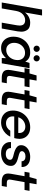

<svg xmlns="http://www.w3.org/2000/svg" viewBox="1310 -2070 772 3431"><g transform="rotate(90 1695.5 -354.0)"><path d="M24 0 150 -720H256L203 -415Q234 -458 282 -483Q330 -508 386 -508Q475 -508 510.5 -461Q546 -414 546 -350Q546 -321 540 -285L489 0H384L432 -274Q436 -299 436 -320Q436 -418 340 -418Q281 -418 235 -376Q189 -334 175 -256V-257L130 0Z M836 12Q773 12 728 -17.5Q683 -47 659 -96.5Q635 -146 635 -207Q635 -294 672.5 -362Q710 -430 774 -469Q838 -508 917 -508Q980 -508 1020 -483.5Q1060 -459 1080 -420L1104 -496H1199L1111 0H1016L1019 -77Q990 -42 946 -15Q902 12 836 12ZM872 -80Q924 -80 965 -108Q1006 -136 1029.5 -182.5Q1053 -229 1053 -285Q1053 -344 1018.5 -380Q984 -416 925 -416Q873 -416 832.5 -390Q792 -364 768.5 -319.5Q745 -275 745 -219Q745 -160 779 -120Q813 -80 872 -80ZM1021 -568Q998 -568 982 -584Q966 -600 966 -623Q966 -647 982 -663Q998 -679 1021 -679Q1044 -679 1060.5 -663Q1077 -647 1077 -623Q1077 -600 1060.5 -584Q1044 -568 1021 -568ZM851 -568Q827 -568 811 -584Q795 -600 795 -623Q795 -647 811 -663Q827 -679 851 -679Q874 -679 890.5 -663Q907 -647 907 -623Q907 -600 890.5 -584Q874 -568 851 -568Z M1368 0Q1303 0 1265.5 -26.5Q1228 -53 1228 -117Q1228 -139 1233 -164L1276 -407H1197L1213 -496H1292L1327 -622H1420L1398 -496H1538L1522 -407H1382L1339 -164Q1336 -150 1336 -139Q1336 -112 1351 -101Q1366 -90 1401 -90H1467L1451 0Z M1759 0Q1694 0 1656.5 -26.5Q1619 -53 1619 -117Q1619 -139 1624 -164L1667 -407H1588L1604 -496H1683L1718 -622H1811L1789 -496H1929L1913 -407H1773L1730 -164Q1727 -150 1727 -139Q1727 -112 1742 -101Q1757 -90 1792 -90H1858L1842 0Z M2165 12Q2069 12 2012 -45Q1955 -102 1955 -198Q1955 -262 1977 -318.5Q1999 -375 2039.5 -417.5Q2080 -460 2135 -484Q2190 -508 2256 -508Q2321 -508 2367 -482.5Q2413 -457 2437 -413.5Q2461 -370 2461 -315Q2461 -293 2456.5 -267.5Q2452 -242 2447 -223H2061Q2059 -210 2059 -199Q2059 -139 2094 -107.5Q2129 -76 2180 -76Q2226 -76 2260.5 -97Q2295 -118 2315 -152H2422Q2400 -105 2362 -68Q2324 -31 2274 -9.5Q2224 12 2165 12ZM2242 -421Q2189 -421 2142 -389Q2095 -357 2075 -295H2355Q2356 -300 2356 -304Q2356 -304 2356 -305Q2356 -305 2356 -306Q2356 -306 2356 -307Q2356 -307 2356 -308Q2356 -308 2356 -308V-311Q2356 -311 2356 -311V-312Q2356 -314 2356 -315Q2356 -363 2325 -392Q2294 -421 2242 -421Z M2717 12Q2620 12 2569 -34.5Q2518 -81 2518 -149Q2518 -157 2519 -165H2626Q2626 -162 2626 -159Q2626 -124 2650.5 -98Q2675 -72 2732 -72Q2779 -72 2807 -93Q2835 -114 2835 -149Q2835 -178 2807.5 -191.5Q2780 -205 2736 -214Q2697 -223 2660 -238.5Q2623 -254 2598.5 -279.5Q2574 -305 2574 -346Q2574 -392 2601.5 -429Q2629 -466 2676.5 -487Q2724 -508 2785 -508Q2869 -508 2916.5 -468.5Q2964 -429 2964 -362Q2964 -358 2964 -354H2861Q2861 -355 2861 -357Q2861 -387 2838 -405.5Q2815 -424 2774 -424Q2733 -424 2707 -405Q2681 -386 2681 -360Q2681 -333 2708.5 -320Q2736 -307 2782 -296Q2825 -286 2862 -271Q2899 -256 2921.5 -230Q2944 -204 2944 -163Q2944 -109 2914.5 -70Q2885 -31 2833.5 -9.5Q2782 12 2717 12Z M3220 0Q3155 0 3117.5 -26.5Q3080 -53 3080 -117Q3080 -139 3085 -164L3128 -407H3049L3065 -496H3144L3179 -622H3272L3250 -496H3390L3374 -407H3234L3191 -164Q3188 -150 3188 -139Q3188 -112 3203 -101Q3218 -90 3253 -90H3319L3303 0Z"/></g></svg>

Font: Ultramarine Medium
Style: Italic
Weight: 500
Italic angle: -10°
Designer: Colophon Foundry, Jonny Pinhorn
Foundry: Colophon Foundry
Version: Version 1.200; ttfautohint (v1.8.3)